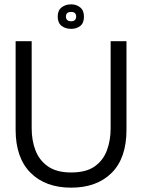

<svg xmlns="http://www.w3.org/2000/svg" viewBox="-20 -850 655 885"><path d="M308 15Q189 15 120.5 -54Q52 -123 52 -252V-660H126V-258Q126 -203 143.5 -157Q161 -111 201 -83Q241 -55 308 -55Q377 -55 416.5 -83Q456 -111 473 -157.5Q490 -204 490 -258V-660H563V-252Q563 -121 494.5 -53Q426 15 308 15ZM308 -717Q281 -717 263.5 -731Q246 -745 246 -774Q246 -802 264 -816Q282 -830 308 -830Q332 -830 349.5 -816Q367 -802 367 -773Q367 -744 350 -730.5Q333 -717 308 -717ZM308 -752Q331 -752 331 -774Q331 -795 308 -795Q284 -795 284 -774Q284 -752 308 -752Z"/></svg>

Font: Bricolage Grotesque 48pt Light
Style: Regular
Weight: 300
Designer: Mathieu Triay
Foundry: Atelier Triay
Version: Version 1.000; ttfautohint (v1.8.4.7-5d5b);gftools[0.9.32]